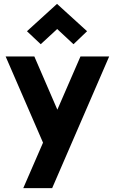

<svg xmlns="http://www.w3.org/2000/svg" viewBox="-20 -780 589 990"><path d="M205 -37 9 -489H157L343 -59ZM100 190 395 -489H543L249 190ZM190 -552 119 -619 274 -760 429 -619 359 -552 243 -660H307Z"/></svg>

Font: Gabarito
Style: Bold
Weight: 700
Designer: Leandro Assis / Alvaro Franca / Felipe Casaprima
Foundry: Naipe Foundry
Version: Version 1.000